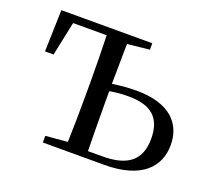

<svg xmlns="http://www.w3.org/2000/svg" viewBox="-94 -637 839 758"><g transform="rotate(20 325.0 -258.0)"><path d="M153 0H411C567 0 631 -71 631 -163C631 -252 572 -319 431 -319C398 -319 364 -316 330 -311L332 -479L425 -489V-516H43L38 -341H74L104 -484H245C247 -428 248 -343 248 -288V-229C248 -174 247 -92 245 -36L153 -28ZM330 -280C356 -285 381 -287 409 -287C505 -287 550 -247 550 -160C550 -70 499 -29 393 -29H332C331 -85 330 -171 330 -229Z"/></g></svg>

Font: Noto Serif CJK KR
Style: Regular
Weight: 400
Designer: Ryoko NISHIZUKA 西塚涼子 (kana & ideographs); Frank Grießhammer (Latin, Greek & Cyrillic); Wenlong ZHANG 张文龙 (bopomofo); San
Foundry: Adobe
Version: Version 2.001;hotconv 1.1.0;makeotfexe 2.6.0